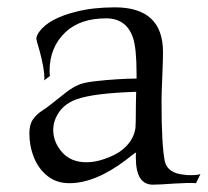

<svg xmlns="http://www.w3.org/2000/svg" viewBox="-20 -496 566 523"><path d="M396 7Q350 7 350 -67Q350 -70 350 -73.5Q350 -77 351 -81Q344 -77 337.5 -71.5Q331 -66 324 -61Q240 3 169 3Q134 3 109.5 -16.5Q85 -36 72.5 -67Q60 -98 60 -133Q60 -157 70 -171Q80 -185 94 -194Q108 -203 119 -212Q145 -233 161.5 -245.5Q178 -258 194 -265Q208 -271 237 -274.5Q266 -278 298 -280Q330 -282 352 -282V-295Q352 -365 342 -394Q324 -446 269 -446Q199 -446 159 -409Q115 -368 115 -302Q115 -298 115.5 -294.5Q116 -291 116 -289L100 -277L101 -282Q101 -309 88 -357Q79 -387 79 -390Q79 -399 88 -411Q114 -445 183 -463Q209 -470 236.5 -473Q264 -476 293 -476Q424 -476 424 -354Q424 -343 423.5 -326Q423 -309 422 -286Q421 -264 420.5 -247Q420 -230 420 -219Q420 -100 429 -56Q437 -24 482 -20Q488 -19 493.5 -19Q499 -19 503 -19Q519 -19 526 -22L514 3Q504 2 489 2.5Q474 3 455 4Q415 7 396 7ZM216 -54Q238 -54 263 -62.5Q288 -71 305 -82Q343 -108 349 -147Q350 -164 350 -189.5Q350 -215 351 -246Q293 -244 252.5 -239Q212 -234 187 -225Q156 -213 140.5 -190Q125 -167 125 -142Q125 -109 149 -81.5Q173 -54 216 -54Z"/></svg>

Font: Gideon Roman
Style: Regular
Weight: 400
Designer: Robert E. Leuschke
Foundry: Robert E. Leuschke
Version: Version 2.010